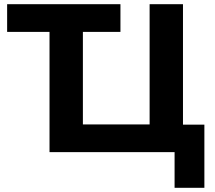

<svg xmlns="http://www.w3.org/2000/svg" viewBox="-20 -725 1024 915"><path d="M812 170V0H216V-573H14V-705H554V-573H375V-132H693V-705H852V-131H954V170Z"/></svg>

Font: Nunito Sans 10pt ExtraBold
Style: Regular
Weight: 800
Designer: Vernon Adams
Foundry: Vernon Adams
Version: Version 3.101;gftools[0.9.27]